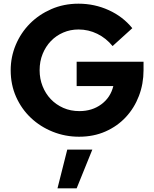

<svg xmlns="http://www.w3.org/2000/svg" viewBox="-20 -731 837 1042"><path d="M38 0ZM759 -350Q759 -276 734 -210.5Q709 -145 663 -95.5Q617 -46 552.5 -17.5Q488 11 409 11Q334 11 266.5 -16Q199 -43 148 -91Q97 -139 67.5 -205Q38 -271 38 -350Q38 -422 65.5 -487.5Q93 -553 142 -602.5Q191 -652 258.5 -681.5Q326 -711 406 -711Q493 -711 570 -676Q647 -641 698 -578Q672 -554 644.5 -529.5Q617 -505 591 -481Q556 -524 508 -547.5Q460 -571 406 -571Q362 -571 323.5 -554.5Q285 -538 256.5 -508.5Q228 -479 211.5 -438.5Q195 -398 195 -350Q195 -304 211 -263.5Q227 -223 255.5 -193Q284 -163 323.5 -145.5Q363 -128 411 -128Q480 -128 530 -165Q580 -202 595 -264H396V-396H759ZM345 81H481L396 291H292Z"/></svg>

Font: Rosa Sans
Style: Bold
Weight: 700
Designer: Pentagram / MCKL
Foundry: Pentagram / MCKL
Version: Version 1.005;September 16, 2019;FontCreator 11.5.0.2425 64-